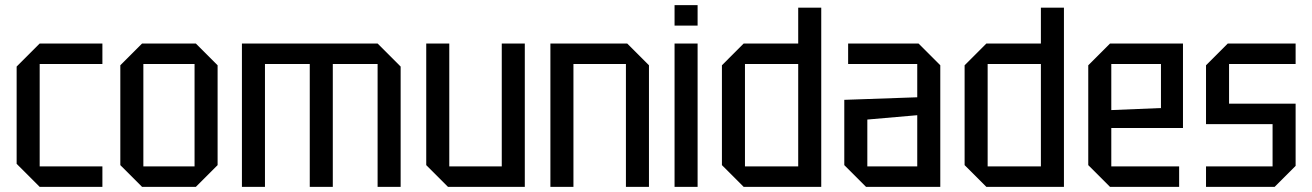

<svg xmlns="http://www.w3.org/2000/svg" viewBox="-20 -730 5126 750"><path d="M45 -90V-470L135 -560H380V-480H135V-80H380V0H135Z M450 -85V-475L535 -560H745L830 -475V-85L745 0H535ZM540 -80H740V-480H540Z M925 -560H1455L1545 -470V0H1455V-480H1280V0H1190V-480H1015V0H925Z M2030 -560V0H1730L1645 -85V-560H1735V-80H1940V-560Z M2130 0V-560H2430L2515 -475V0H2425V-480H2220V0Z M2615 0V-560H2705V0ZM2615 -630V-710H2705V-630Z M3188 -700V0H2885L2800 -85V-475L2885 -560H3098V-700ZM2890 -80H3098V-480H2890Z M3278 -85V-340L3563 -350V-480H3293V-560H3568L3653 -475V0H3363ZM3368 -263V-80H3563V-280Z M4136 -700V0H3833L3748 -85V-475L3833 -560H4046V-700ZM3838 -80H4046V-480H3838Z M4231 -85V-475L4316 -560H4601V-230H4321V-80H4586V0H4316ZM4321 -300 4515 -308V-480H4321Z M4691 0V-80H4951V-245H4691V-475L4776 -560H5041V-480H4781V-325H5041V-82L4959 0Z"/></svg>

Font: Tektur SemiCondensed
Style: Regular
Weight: 400
Width: 4
Designer: Adam Jagosz
Foundry: Adam Jagosz
Version: Version 1.005;gftools[0.9.30]